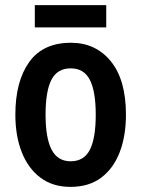

<svg xmlns="http://www.w3.org/2000/svg" viewBox="-20 -720 552 750"><path d="M472 -272Q472 -190 448 -126.5Q424 -63 376 -26.5Q328 10 255 10Q186 10 138 -26Q90 -62 65 -125.5Q40 -189 40 -272Q40 -402 94 -477.5Q148 -553 257 -553Q354 -553 413 -480.5Q472 -408 472 -272ZM158 -272Q158 -181 181.5 -135.5Q205 -90 256 -90Q308 -90 331 -135Q354 -180 354 -272Q354 -363 331 -408Q308 -453 256 -453Q204 -453 181 -408.5Q158 -364 158 -272ZM395 -700V-613H116V-700Z"/></svg>

Font: Noto Sans Malayalam Condensed SemiBold
Style: Regular
Weight: 600
Width: 3
Designer: Jelle Bosma - Monotype Design Team
Foundry: Monotype Imaging Inc.
Version: Version 2.104; ttfautohint (v1.8.4.7-5d5b)